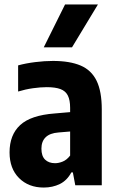

<svg xmlns="http://www.w3.org/2000/svg" viewBox="-20 -828 521 858"><path d="M175.3 10.1Q107.7 10.1 65.2 -32.2Q22.7 -74.5 22.7 -147Q22.7 -225.2 70.1 -269.1Q117.4 -313 224.7 -321L312.1 -328.6L331.9 -243.6L241.2 -236Q202.9 -233.1 184 -214.6Q165.1 -196.2 165.1 -163.7Q165.1 -130.7 181.5 -114.7Q198 -98.7 226 -98.7Q242.6 -98.7 260.5 -106.1Q278.4 -113.4 293.4 -132.8V-345.7Q293.4 -380.8 283.2 -401Q273.1 -421.3 250.2 -429.9Q227.2 -438.5 189.1 -438.5Q161 -438.5 127.1 -433.7Q93.2 -428.9 61 -419V-535.8Q95.4 -545.3 137.4 -550.5Q179.4 -555.7 216.8 -555.7Q291.7 -555.7 340.1 -535.2Q388.4 -514.7 411.6 -467.2Q434.8 -419.7 434.8 -339.1V0H316.4L305.6 -57.5H298.8Q279.6 -21.6 247.4 -5.7Q215.1 10.1 175.3 10.1ZM175.6 -616.6 270.7 -808H417.6L301.9 -616.6Z"/></svg>

Font: Encode Sans Condensed Thin
Style: Regular
Weight: 100
Width: 3
Designer: Multiple Designers
Foundry: Impallari Type
Version: Version 3.002